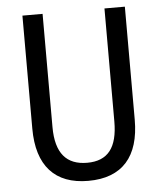

<svg xmlns="http://www.w3.org/2000/svg" viewBox="-52 -760 689 816"><g transform="rotate(-5 292.5 -352.0)"><path d="M511 -232V-714H424V-232C424 -121 383 -67 294 -67C206 -67 160 -119 160 -231V-714H74V-232C74 -73 150 10 292 10C438 10 511 -75 511 -232Z"/></g></svg>

Font: Noto Sans Gurmukhi UI Condensed
Style: Regular
Weight: 400
Width: 3
Designer: Jelle Bosma - Monotype Design Team
Foundry: Monotype Imaging Inc.
Version: Version 2.004